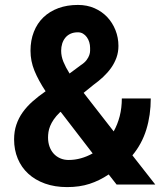

<svg xmlns="http://www.w3.org/2000/svg" viewBox="-20 -741 644 771"><path d="M36.6 -181.2Q36.6 -213.4 45.7 -240.2Q54.7 -267.1 71.3 -290.3Q87.9 -313.5 111.1 -334Q134.3 -354.5 163.1 -374.5Q134.3 -418 118.4 -456.8Q102.5 -495.6 102.5 -537.1Q102.5 -579.1 116 -613.3Q129.4 -647.5 154.3 -671.4Q179.2 -695.3 214.4 -708.3Q249.5 -721.2 293 -721.2Q329.6 -721.2 359.6 -708Q389.6 -694.8 410.9 -672.1Q432.1 -649.4 443.8 -619.6Q455.6 -589.8 455.6 -556.6Q455.6 -531.7 447.8 -509.8Q439.9 -487.8 426.3 -468.5Q412.6 -449.2 394.3 -432.1Q376 -415 355 -399.9L315.9 -368.2L436.5 -213.4Q452.1 -241.2 460.7 -274.4Q469.2 -307.6 469.2 -345.7H585.4Q585.4 -278.8 567.6 -220.9Q549.8 -163.1 511.7 -117.2L603.5 0H448.2L416.5 -40.5Q379.4 -15.6 339.6 -2.7Q299.8 10.3 249.5 10.3Q200.2 10.3 160.6 -3.9Q121.1 -18.1 93.5 -43.5Q65.9 -68.8 51.3 -104Q36.6 -139.2 36.6 -181.2ZM255.4 -98.6Q280.8 -98.6 305.2 -105.5Q329.6 -112.3 352.1 -125L223.6 -292L219.7 -289.1Q205.1 -274.9 195.8 -261.2Q186.5 -247.6 181.4 -234.9Q176.3 -222.2 174.6 -210.7Q172.9 -199.2 172.9 -189Q172.9 -169.4 178.7 -152.8Q184.6 -136.2 195.3 -124.3Q206.1 -112.3 221.4 -105.5Q236.8 -98.6 255.4 -98.6ZM225.6 -537.1Q225.6 -515.1 234.6 -492.9Q243.7 -470.7 259.3 -445.8L304.7 -479.5Q319.8 -489.3 327.6 -499.8Q335.4 -510.3 338.6 -519.8Q341.8 -529.3 341.8 -536.9Q341.8 -544.4 341.8 -548.8Q341.8 -560.5 338.4 -571.8Q335 -583 328.6 -591.8Q322.3 -600.6 313.2 -606Q304.2 -611.3 293 -611.3Q275.9 -611.3 263.2 -605.5Q250.5 -599.6 242.2 -589.4Q233.9 -579.1 229.7 -565.7Q225.6 -552.2 225.6 -537.1Z"/></svg>

Font: Roboto Mono
Style: Bold
Weight: 700
Designer: Google
Version: Version 2.000985; 2015; ttfautohint (v1.3)